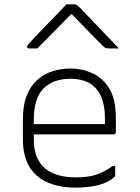

<svg xmlns="http://www.w3.org/2000/svg" viewBox="-20 -850 640 880"><path d="M303 -536Q355 -536 402.5 -515Q450 -494 480.5 -445Q511 -396 511 -310V-245Q511 -234 500 -234H135V-212Q135 -129 178 -86Q227 -37 329 -37Q382 -37 419.5 -49Q457 -61 496 -89H508V-48Q508 -43 505 -40Q480 -15 434 -2.5Q388 10 328 10Q211 10 148 -45.5Q85 -101 85 -210V-304Q85 -370 103.5 -414.5Q122 -459 153.5 -486Q185 -513 224 -524.5Q263 -536 303 -536ZM303 -489Q225 -489 180 -445Q135 -401 135 -301V-281H461V-306Q461 -404 415 -450Q395 -470 366.5 -479.5Q338 -489 303 -489ZM284 -830H320Q328 -830 333.5 -826Q339 -822 353 -808Q361 -799 381 -778.5Q401 -758 426.5 -731Q452 -704 478 -677Q504 -650 525 -628H481Q470 -628 464.5 -630Q459 -632 452 -639Q438 -653 399.5 -692Q361 -731 309 -785H306Q254 -732 217 -694.5Q180 -657 151 -628H114Q104 -628 104 -637Q104 -641 108 -645.5Q112 -650 126 -665Q139 -679 160.5 -701.5Q182 -724 206.5 -749Q231 -774 252 -796Q273 -818 284 -830Z"/></svg>

Font: Recursive Mn Lnr St Lt
Style: Regular
Weight: 300
Monospace: yes
Version: Version 1.079;hotconv 1.0.112;makeotfexe 2.5.65598; ttfautoh